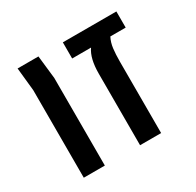

<svg xmlns="http://www.w3.org/2000/svg" viewBox="-127 -703 861 845"><g transform="rotate(-30 303.5 -281.0)"><path d="M70 -445 58 -562H164L177 -445V0H70Z M356 -363Q356 -441 384 -480H288V-562H560V-480H482Q470 -457 466.5 -428.5Q463 -400 463 -363V0H356Z"/></g></svg>

Font: Assistant SemiBold
Style: Regular
Weight: 600
Designer: Hebrew By Ben Nathan, Latin by Paul Hunt
Version: Version 2.001; ttfautohint (v1.6)